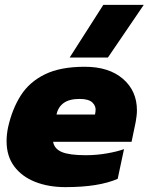

<svg xmlns="http://www.w3.org/2000/svg" viewBox="-20 -758 610 788"><path d="M266 -522 404 -738H570L423 -522ZM249 10Q179 10 124.5 -11.5Q70 -33 38.5 -75Q7 -117 7 -179Q7 -205 13 -235Q30 -311 65.5 -366.5Q101 -422 164.5 -453Q228 -484 328 -484Q427 -484 484.5 -434.5Q542 -385 542 -305Q542 -294 540.5 -282Q539 -270 537 -258L520 -176H198Q203 -147 234 -134Q265 -121 332 -121Q376 -121 419 -128.5Q462 -136 489 -146L463 -24Q385 10 249 10ZM212 -288H370L372 -301Q375 -322 359.5 -337Q344 -352 307 -352Q264 -352 241 -335Q218 -318 212 -288Z"/></svg>

Font: Kanit ExtraBold
Style: Italic
Weight: 800
Italic angle: -12°
Designer: Katatrad Team
Foundry: CadsonDemak
Version: Version 2.000; ttfautohint (v1.8.3)